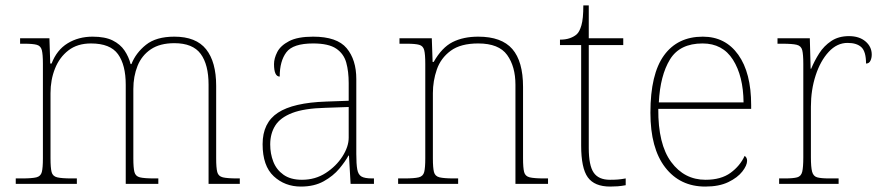

<svg xmlns="http://www.w3.org/2000/svg" viewBox="-20 -677 3245 707"><path d="M38 0V-20H61Q98 -20 114 -24Q130 -28 134 -43.5Q138 -59 138 -94V-442Q138 -477 134 -492.5Q130 -508 115.5 -512Q101 -516 71 -516H54V-536H162L165 -443H170Q189 -493 229 -517.5Q269 -542 321 -542Q367 -542 395 -528Q423 -514 438.5 -491Q454 -468 461 -441H464Q480 -482 517.5 -512Q555 -542 622 -542Q702 -542 739 -495.5Q776 -449 776 -361V-94Q776 -59 780 -43.5Q784 -28 800.5 -24Q817 -20 853 -20H863V0H748V-365Q748 -439 719 -478.5Q690 -518 622 -518Q569 -518 535.5 -495.5Q502 -473 486.5 -434.5Q471 -396 471 -349V-94Q471 -59 475 -43.5Q479 -28 495 -24Q511 -20 548 -20H563V0H443V-365Q443 -438 414.5 -477.5Q386 -517 315 -517Q265 -517 232 -491.5Q199 -466 182.5 -424.5Q166 -383 166 -334V-94Q166 -59 170 -43.5Q174 -28 190.5 -24Q207 -20 243 -20H263V0Z M1088 10Q1029 10 988 -28Q947 -66 947 -146Q947 -225 1003.5 -262Q1060 -299 1181 -303L1264 -306V-371Q1264 -414 1255 -446.5Q1246 -479 1218 -498Q1190 -517 1133 -517Q1059 -517 1034.5 -484.5Q1010 -452 1010 -395Q989 -395 989 -441Q989 -462 1001 -485.5Q1013 -509 1044.5 -525.5Q1076 -542 1133 -542Q1221 -542 1256.5 -499.5Q1292 -457 1292 -386V-110Q1292 -73 1295.5 -53.5Q1299 -34 1311 -27Q1323 -20 1350 -20H1357V0H1271L1265 -104H1263Q1252 -83 1229.5 -56Q1207 -29 1172 -9.5Q1137 10 1088 10ZM1092 -15Q1141 -15 1179.5 -40Q1218 -65 1241 -101Q1264 -137 1264 -170V-283L1178 -280Q1100 -278 1056 -261Q1012 -244 993.5 -214.5Q975 -185 975 -145Q975 -111 986.5 -81.5Q998 -52 1024 -33.5Q1050 -15 1092 -15Z M1446 0V-20H1469Q1506 -20 1522 -24Q1538 -28 1542 -43.5Q1546 -59 1546 -94V-442Q1546 -477 1542 -492.5Q1538 -508 1523.5 -512Q1509 -516 1479 -516H1451V-536H1570L1573 -449H1577Q1607 -502 1646.5 -522Q1686 -542 1741 -542Q1827 -542 1866.5 -496.5Q1906 -451 1906 -357V-94Q1906 -59 1910 -43.5Q1914 -28 1930.5 -24Q1947 -20 1983 -20H1998V0H1878V-365Q1878 -432 1847.5 -474.5Q1817 -517 1741 -517Q1676 -517 1639.5 -490Q1603 -463 1588.5 -421Q1574 -379 1574 -334V-94Q1574 -59 1578 -43.5Q1582 -28 1598.5 -24Q1615 -20 1651 -20H1667V0Z M2227 10Q2169 10 2144.5 -24Q2120 -58 2120 -141V-511H2042V-531Q2063 -531 2078.5 -536.5Q2094 -542 2104 -551Q2114 -560 2121 -584Q2128 -608 2128 -657H2148V-536H2275V-511H2148V-132Q2148 -68 2166 -41.5Q2184 -15 2226 -15Q2243 -15 2255.5 -16Q2268 -17 2284 -20V5Q2268 8 2254.5 9Q2241 10 2227 10Z M2577 10Q2484 10 2429.5 -60.5Q2375 -131 2375 -262Q2375 -404 2425 -473Q2475 -542 2568 -542Q2651 -542 2698.5 -475.5Q2746 -409 2746 -290V-276H2404Q2403 -146 2451.5 -80.5Q2500 -15 2578 -15Q2635 -15 2670 -40.5Q2705 -66 2722 -103Q2731 -97 2731 -85Q2731 -68 2713.5 -45.5Q2696 -23 2662 -6.5Q2628 10 2577 10ZM2718 -300Q2717 -397 2679 -457Q2641 -517 2567 -517Q2483 -517 2447 -458Q2411 -399 2406 -300Z M2849 0V-20H2871Q2901 -20 2915.5 -24Q2930 -28 2934 -44.5Q2938 -61 2938 -98V-442Q2938 -477 2934 -492.5Q2930 -508 2914 -512Q2898 -516 2861 -516H2843V-536H2962L2965 -424H2967Q2979 -453 2996.5 -480.5Q3014 -508 3041 -526Q3068 -544 3106 -544Q3144 -544 3167 -524.5Q3190 -505 3190 -476Q3190 -463 3185 -453Q3180 -443 3169 -443Q3169 -487 3152 -503Q3135 -519 3101 -519Q3062 -519 3031.5 -486Q3001 -453 2983.5 -399.5Q2966 -346 2966 -284V-98Q2966 -61 2970.5 -44.5Q2975 -28 2989 -24Q3003 -20 3033 -20H3068V0Z"/></svg>

Font: Noto Serif Devanagari Thin
Style: Regular
Weight: 100
Designer: Universal Thirst, Indian Type Foundry and the Monotype Design Team
Foundry: Monotype Imaging Inc.
Version: Version 2.004; ttfautohint (v1.8.4.7-5d5b)